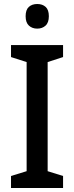

<svg xmlns="http://www.w3.org/2000/svg" viewBox="-20 -1032 371 959"><path d="M295 -93H35V-153L113 -177V-722L35 -747V-807H295V-747L218 -722V-177L295 -153ZM166 -1012Q192 -1012 208 -997.5Q224 -983 224 -951Q224 -919 207.5 -904Q191 -889 166 -889Q141 -889 124.5 -904Q108 -919 108 -951Q108 -983 124 -997.5Q140 -1012 166 -1012Z"/></svg>

Font: Noto Sans Telugu UI SemiCondensed Medium
Style: Regular
Weight: 500
Width: 4
Designer: Jelle Bosma - Monotype Design Team
Foundry: Monotype Imaging Inc.
Version: Version 2.005; ttfautohint (v1.8.4.7-5d5b)